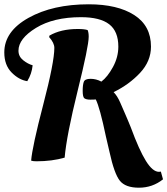

<svg xmlns="http://www.w3.org/2000/svg" viewBox="-65 -745 779 894"><path d="M381 -282Q374 -281 355 -281Q336 -281 327 -288Q320 -295 320 -322Q320 -349 325 -363.5Q330 -378 356.5 -378Q383 -378 407 -365Q436 -387 461 -433Q486 -479 486 -528Q486 -599 443.5 -632Q401 -665 312 -665Q184 -665 102.5 -615Q21 -565 21 -509Q21 -482 43 -464.5Q65 -447 87 -441Q83 -401 62 -367Q23 -373 -11 -407.5Q-45 -442 -45 -501Q-45 -599 68 -662Q181 -725 348 -725Q482 -725 560 -675Q638 -625 638 -528Q638 -460 587 -405.5Q536 -351 464 -316Q481 -299 494.5 -268Q508 -237 516.5 -217.5Q525 -198 530 -186Q535 -174 544 -152Q583 -46 614.5 4.5Q646 55 675 55Q681 55 684 54L694 90Q645 129 582 129Q519 129 493 96.5Q467 64 445 -37Q442 -47 428 -110Q400 -244 381 -282ZM188 -522Q188 -545 164 -572L165 -579Q218 -610 297 -610Q328 -610 343 -605Q348 -594 348 -574Q348 -530 296.5 -322Q245 -114 236 -11Q177 6 105 6Q88 6 80 3Q85 -61 136.5 -258.5Q188 -456 188 -522Z"/></svg>

Font: Oleo Script Swash Caps
Style: Regular
Weight: 400
Designer: Soytutype
Foundry: Soytutype
Version: Version 1.002